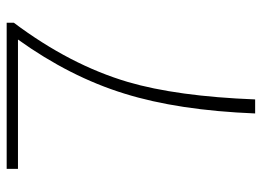

<svg xmlns="http://www.w3.org/2000/svg" viewBox="-122 -644 766 561"><g transform="rotate(-90 260.5 -363.0)"><path d="M210 0Q219 -225 268 -382Q317 -541 426 -693H48V-726H475V-705Q352 -541 302 -372Q260 -229 251 0Z"/></g></svg>

Font: Noto Sans CJK TC Thin
Style: Regular
Weight: 250
Designer: Ryoko NISHIZUKA ???? (kana & ideographs); Paul D. Hunt (Latin, Greek & Cyrillic); Wenlong ZHANG ??? (bopomofo); Sandoll 
Foundry: Adobe Systems Incorporated
Version: Version 1.004 January 19, 2016